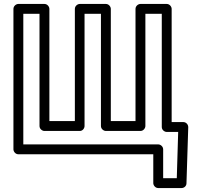

<svg xmlns="http://www.w3.org/2000/svg" viewBox="-20 -756 1001 972"><path d="M180 -686V-118C180 -103 194 -93 205 -93H384C399 -93 408 -107 408 -118V-686H491V-118C491 -103 505 -93 516 -93H691C706 -93 716 -107 716 -118V-686H799V-113C799 -98 813 -88 824 -88H882L875 146H806V0C806 -15 792 -25 781 -25H98V-686ZM230 -711C230 -722 220 -736 205 -736H73C62 -736 48 -726 48 -711V0C48 11 58 25 73 25H756V171C756 182 766 196 781 196H899C912 196 924 186 924 172L933 -112C933 -127 921 -138 908 -138H849V-711C849 -722 839 -736 824 -736H691C680 -736 666 -726 666 -711V-143H541V-711C541 -722 531 -736 516 -736H384C373 -736 359 -726 359 -711V-143H230Z"/></svg>

Font: Asimov
Style: NarOu
Weight: 500
Designer: Google
Version: Version 2.000980; 2014